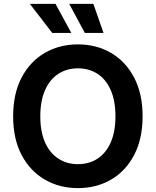

<svg xmlns="http://www.w3.org/2000/svg" viewBox="-20 -968 810 998"><path d="M385.3 9.8Q289.1 9.8 212.9 -34.4Q136.7 -78.6 92.5 -162.1Q48.3 -245.6 48.3 -363.3Q48.3 -481.4 92.5 -565.2Q136.7 -648.9 212.9 -693.1Q289.1 -737.3 385.3 -737.3Q481 -737.3 556.9 -693.1Q632.8 -648.9 677 -565.2Q721.2 -481.4 721.2 -363.3Q721.2 -245.6 677 -161.9Q632.8 -78.1 556.9 -34.2Q481 9.8 385.3 9.8ZM385.3 -114.7Q442.9 -114.7 486.8 -143.3Q530.8 -171.9 555.4 -227.5Q580.1 -283.2 580.1 -363.3Q580.1 -444.3 555.4 -500Q530.8 -555.7 486.8 -584.2Q442.9 -612.8 385.3 -612.8Q327.1 -612.8 283 -584Q238.8 -555.2 214.1 -499.5Q189.5 -443.8 189.5 -363.3Q189.5 -283.2 214.1 -227.8Q238.8 -172.4 283 -143.6Q327.1 -114.7 385.3 -114.7ZM420.9 -796.9 339.8 -947.8H465.3L518.1 -796.9ZM251.5 -796.9 135.3 -947.8H268.6L350.6 -796.9Z"/></svg>

Font: Inter Cardless
Style: Bold
Weight: 700
Designer: Rasmus Andersson
Foundry: rsms
Version: Version 4.001;git-9221beed3